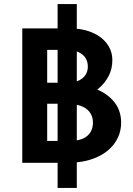

<svg xmlns="http://www.w3.org/2000/svg" viewBox="-20 -797 653 940"><path d="M308 -307 323 -383Q396 -383 452.5 -360Q509 -337 541 -295.5Q573 -254 573 -197Q573 -140 540.5 -95Q508 -50 449 -25Q390 0 308 0H89V-658H322Q382 -658 428.5 -639Q475 -620 502.5 -584.5Q530 -549 530 -502Q530 -460 512 -425Q494 -390 462.5 -363.5Q431 -337 391.5 -322Q352 -307 308 -307ZM190 -392H312Q356 -392 383 -413.5Q410 -435 410 -471Q410 -493 400 -511Q390 -529 366 -541Q342 -553 298 -553H211V-107H319Q378 -107 406.5 -131Q435 -155 435 -197Q435 -239 403 -264Q371 -289 298 -289H190ZM262 123V-777H356V123Z"/></svg>

Font: Ysabeau ExtraBold
Style: Regular
Weight: 800
Designer: Christian Thalmann (Catharsis Fonts)
Version: Version 2.002